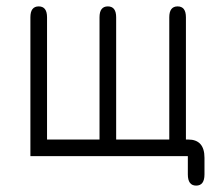

<svg xmlns="http://www.w3.org/2000/svg" viewBox="-20 -488 693 600"><path d="M291 -52V-434Q291 -468 317 -468Q343 -468 343 -434V-52H509V-434Q509 -468 535 -468Q561 -468 561 -434V-52H568Q619 -52 619 5V57Q619 92 593 92Q567 92 567 57V0H75V-434Q75 -468 101 -468Q127 -468 127 -434V-52Z"/></svg>

Font: Jura
Style: Regular
Weight: 400
Designer: Daniel Johnson, Alexei Vanyashin
Foundry: Daniel Johnson
Version: Version 5.103